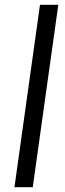

<svg xmlns="http://www.w3.org/2000/svg" viewBox="-20 -777 271 797"><path d="M40 0 146 -757H222L116 0Z"/></svg>

Font: Plus Jakarta Sans
Style: Italic
Weight: 400
Italic angle: -8°
Designer: Gumpita Rahayu
Foundry: Tokotype
Version: Version 2.006